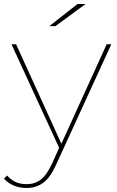

<svg xmlns="http://www.w3.org/2000/svg" viewBox="-51 -737 579 954"><path d="M81 197Q47 197 18.5 185.5Q-10 174 -31 151L-16 135Q5 158 28 168Q51 178 82 178Q122 178 151.5 155.5Q181 133 207 77L245 -7L250 -14L479 -517H502L227 83Q199 145 164 171Q129 197 81 197ZM6 -517H29L258 -14L249 11ZM334 -717H374L224 -607H194Z"/></svg>

Font: Montserrat
Style: Regular
Weight: 400
Designer: Julieta Ulanovsky
Foundry: Julieta Ulanovsky
Version: Version 8.000